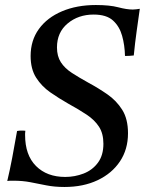

<svg xmlns="http://www.w3.org/2000/svg" viewBox="-20 -731 582 765"><path d="M537 -696Q531 -653 524.5 -607Q518 -561 513 -510Q504 -509 495.5 -508.5Q487 -508 478 -508Q477 -551 466.5 -588.5Q456 -626 430 -649.5Q404 -673 353 -673Q292 -673 249.5 -637.5Q207 -602 207 -542Q207 -507 222.5 -483Q238 -459 266.5 -440.5Q295 -422 333 -401Q372 -380 408 -355Q444 -330 467 -293.5Q490 -257 490 -200Q490 -136 458 -88Q426 -40 369 -13Q312 14 237 14Q197 14 164.5 7.5Q132 1 101 -5Q70 -11 34 -11Q27 -11 20.5 -11Q14 -11 9 -10Q19 -52 28.5 -101.5Q38 -151 48 -209Q63 -212 81 -210Q80 -203 80 -199Q80 -195 80 -193Q80 -113 123.5 -69.5Q167 -26 240 -26Q278 -26 313 -39.5Q348 -53 370 -82.5Q392 -112 392 -158Q392 -199 374.5 -226Q357 -253 325.5 -274Q294 -295 252 -318Q215 -339 180.5 -363Q146 -387 124 -421.5Q102 -456 102 -508Q102 -570 135 -615.5Q168 -661 227 -686Q286 -711 362 -711Q417 -711 451 -702Q485 -693 509 -693Q515 -693 523.5 -694Q532 -695 537 -696Z"/></svg>

Font: Tiro Devanagari Marathi
Style: Italic
Weight: 400
Italic angle: -11°
Designer: Devanagari: John Hudson & Fiona Ross, assisted by Paul Hanslow. Latin: John Hudson with Paul Hanslow, assisted by Kaja S
Foundry: Tiro Typeworks Ltd.
Version: Version 1.52